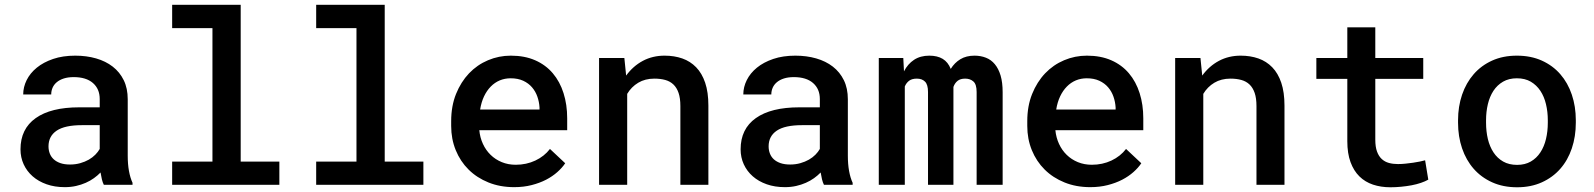

<svg xmlns="http://www.w3.org/2000/svg" viewBox="-20 -770 6641 800"><path d="M412.6 0Q407.7 -9.8 404.5 -22.9Q401.4 -36.1 398.9 -51.3Q386.7 -38.6 371.3 -27.6Q356 -16.6 337.2 -8.3Q318.4 0 296.6 4.9Q274.9 9.8 250 9.8Q208 9.8 174.1 -2.2Q140.1 -14.2 116 -35.4Q91.8 -56.6 78.6 -85.4Q65.4 -114.3 65.4 -147.9Q65.4 -232.9 128.7 -277.8Q191.9 -322.8 310.1 -322.8H395.5V-357.4Q395.5 -399.4 367.2 -424.1Q338.9 -448.7 287.1 -448.7Q263.7 -448.7 246.1 -443.1Q228.5 -437.5 216.8 -427.7Q205.1 -418 199.2 -404.8Q193.4 -391.6 193.4 -376.5H76.7Q76.7 -407.2 91.1 -436.3Q105.5 -465.3 133.3 -488Q161.1 -510.7 201.4 -524.4Q241.7 -538.1 293.5 -538.1Q340.3 -538.1 380.4 -526.6Q420.4 -515.1 449.7 -492.4Q479 -469.7 495.6 -435.8Q512.2 -401.9 512.2 -356.4V-121.1Q512.2 -86.4 517.3 -57.9Q522.5 -29.3 532.2 -8.3V0ZM272 -84.5Q294.4 -84.5 314.2 -90.1Q334 -95.7 349.9 -104.7Q365.7 -113.8 377.2 -125.5Q388.7 -137.2 395.5 -149.4V-248.5H321.3Q250 -248.5 216.1 -225.6Q182.1 -202.6 182.1 -160.2Q182.1 -144 187.5 -130.1Q192.9 -116.2 203.9 -106.2Q214.8 -96.2 231.7 -90.3Q248.5 -84.5 272 -84.5Z M697.3 -750H982.9V-96.7H1144V0H697.3V-96.7H865.2V-652.8H697.3Z M1297.4 -750H1583V-96.7H1744.1V0H1297.4V-96.7H1465.3V-652.8H1297.4Z M2122.1 9.8Q2063.5 9.8 2015.1 -9.8Q1966.8 -29.3 1932.4 -63.5Q1897.9 -97.7 1878.9 -144.3Q1859.9 -190.9 1859.9 -245.1V-265.1Q1859.9 -328.1 1880.1 -378.4Q1900.4 -428.7 1934.3 -464.4Q1968.3 -500 2013.4 -519Q2058.6 -538.1 2108.4 -538.1Q2166 -538.1 2210 -518.8Q2253.9 -499.5 2283.4 -464.6Q2313 -429.7 2328.1 -381.8Q2343.3 -334 2343.3 -276.9V-227.5H1977.1Q1980 -196.8 1992.2 -170.4Q2004.4 -144 2024.2 -124.8Q2043.9 -105.5 2070.6 -94.5Q2097.2 -83.5 2128.9 -83.5Q2173.3 -83.5 2210.7 -101.1Q2248 -118.7 2271.5 -149.4L2335 -89.8Q2322.3 -70.8 2302.2 -53Q2282.2 -35.2 2255.4 -21.2Q2228.5 -7.3 2195.1 1.2Q2161.6 9.8 2122.1 9.8ZM2107.9 -443.8Q2083.5 -443.8 2062.5 -435.1Q2041.5 -426.3 2024.9 -409.4Q2008.3 -392.6 1996.8 -368.4Q1985.4 -344.2 1980.5 -313.5H2228V-322.3Q2226.6 -345.7 2219 -367.4Q2211.4 -389.2 2196.8 -406.2Q2182.1 -423.3 2159.9 -433.6Q2137.7 -443.8 2107.9 -443.8Z M2581.5 -528.3 2588.9 -455.1Q2617.7 -494.6 2658.4 -516.4Q2699.2 -538.1 2749 -538.1Q2789.6 -538.1 2823 -526.4Q2856.4 -514.6 2880.6 -489.7Q2904.8 -464.8 2918.2 -425.3Q2931.6 -385.7 2931.6 -330.1V0H2814.9V-328.1Q2814.9 -360.8 2807.4 -382.8Q2799.8 -404.8 2785.9 -418Q2772 -431.2 2752 -436.8Q2731.9 -442.4 2706.5 -442.4Q2668 -442.4 2639.4 -425.3Q2610.8 -408.2 2593.3 -378.9V0H2476.1V-528.3Z M3413.1 0Q3408.2 -9.8 3405 -22.9Q3401.9 -36.1 3399.4 -51.3Q3387.2 -38.6 3371.8 -27.6Q3356.4 -16.6 3337.6 -8.3Q3318.8 0 3297.1 4.9Q3275.4 9.8 3250.5 9.8Q3208.5 9.8 3174.6 -2.2Q3140.6 -14.2 3116.5 -35.4Q3092.3 -56.6 3079.1 -85.4Q3065.9 -114.3 3065.9 -147.9Q3065.9 -232.9 3129.2 -277.8Q3192.4 -322.8 3310.5 -322.8H3396V-357.4Q3396 -399.4 3367.7 -424.1Q3339.4 -448.7 3287.6 -448.7Q3264.2 -448.7 3246.6 -443.1Q3229 -437.5 3217.3 -427.7Q3205.6 -418 3199.7 -404.8Q3193.8 -391.6 3193.8 -376.5H3077.1Q3077.1 -407.2 3091.6 -436.3Q3106 -465.3 3133.8 -488Q3161.6 -510.7 3201.9 -524.4Q3242.2 -538.1 3293.9 -538.1Q3340.8 -538.1 3380.9 -526.6Q3420.9 -515.1 3450.2 -492.4Q3479.5 -469.7 3496.1 -435.8Q3512.7 -401.9 3512.7 -356.4V-121.1Q3512.7 -86.4 3517.8 -57.9Q3522.9 -29.3 3532.7 -8.3V0ZM3272.5 -84.5Q3294.9 -84.5 3314.7 -90.1Q3334.5 -95.7 3350.3 -104.7Q3366.2 -113.8 3377.7 -125.5Q3389.2 -137.2 3396 -149.4V-248.5H3321.8Q3250.5 -248.5 3216.6 -225.6Q3182.6 -202.6 3182.6 -160.2Q3182.6 -144 3188 -130.1Q3193.4 -116.2 3204.3 -106.2Q3215.3 -96.2 3232.2 -90.3Q3249 -84.5 3272.5 -84.5Z M3743.7 -528.3 3746.6 -472.7Q3762.2 -503.4 3788.6 -520.8Q3814.9 -538.1 3852.1 -538.1Q3885.7 -538.1 3908 -524.7Q3930.2 -511.2 3941.4 -482.9Q3957 -508.3 3981.4 -523.2Q4005.9 -538.1 4040.5 -538.1Q4066.4 -538.1 4088.1 -529.5Q4109.9 -521 4125.2 -502.4Q4140.6 -483.9 4149.2 -455.1Q4157.7 -426.3 4157.7 -385.7V0H4049.3V-386.7Q4049.3 -418.5 4035.9 -430.4Q4022.5 -442.4 4001.5 -442.4Q3981.4 -442.4 3969.7 -432.9Q3958 -423.3 3952.6 -407.7V0H3846.7V-386.7Q3846.7 -417.5 3834.2 -429.9Q3821.8 -442.4 3800.3 -442.4Q3779.8 -442.4 3768.1 -433.6Q3756.3 -424.8 3750 -409.7V0H3641.6V-528.3Z M4522.5 9.8Q4463.9 9.8 4415.5 -9.8Q4367.2 -29.3 4332.8 -63.5Q4298.3 -97.7 4279.3 -144.3Q4260.3 -190.9 4260.3 -245.1V-265.1Q4260.3 -328.1 4280.5 -378.4Q4300.8 -428.7 4334.7 -464.4Q4368.7 -500 4413.8 -519Q4459 -538.1 4508.8 -538.1Q4566.4 -538.1 4610.4 -518.8Q4654.3 -499.5 4683.8 -464.6Q4713.4 -429.7 4728.5 -381.8Q4743.7 -334 4743.7 -276.9V-227.5H4377.4Q4380.4 -196.8 4392.6 -170.4Q4404.8 -144 4424.6 -124.8Q4444.3 -105.5 4470.9 -94.5Q4497.6 -83.5 4529.3 -83.5Q4573.7 -83.5 4611.1 -101.1Q4648.4 -118.7 4671.9 -149.4L4735.4 -89.8Q4722.7 -70.8 4702.6 -53Q4682.6 -35.2 4655.8 -21.2Q4628.9 -7.3 4595.5 1.2Q4562 9.8 4522.5 9.8ZM4508.3 -443.8Q4483.9 -443.8 4462.9 -435.1Q4441.9 -426.3 4425.3 -409.4Q4408.7 -392.6 4397.2 -368.4Q4385.7 -344.2 4380.9 -313.5H4628.4V-322.3Q4627 -345.7 4619.4 -367.4Q4611.8 -389.2 4597.2 -406.2Q4582.5 -423.3 4560.3 -433.6Q4538.1 -443.8 4508.3 -443.8Z M4981.9 -528.3 4989.3 -455.1Q5018.1 -494.6 5058.8 -516.4Q5099.6 -538.1 5149.4 -538.1Q5189.9 -538.1 5223.4 -526.4Q5256.8 -514.6 5281 -489.7Q5305.2 -464.8 5318.6 -425.3Q5332 -385.7 5332 -330.1V0H5215.3V-328.1Q5215.3 -360.8 5207.8 -382.8Q5200.2 -404.8 5186.3 -418Q5172.4 -431.2 5152.3 -436.8Q5132.3 -442.4 5106.9 -442.4Q5068.4 -442.4 5039.8 -425.3Q5011.2 -408.2 4993.7 -378.9V0H4876.5V-528.3Z M5710.4 -656.2V-528.3H5910.2V-441.4H5710.4V-188Q5710.4 -158.2 5717.5 -138.7Q5724.6 -119.1 5737.3 -107.4Q5750 -95.7 5767.1 -91.1Q5784.2 -86.4 5804.7 -86.4Q5819.8 -86.4 5836.2 -88.1Q5852.5 -89.8 5867.9 -92Q5883.3 -94.2 5896.2 -96.9Q5909.2 -99.6 5918 -102.1L5931.2 -21.5Q5918.5 -14.2 5900.6 -8.1Q5882.8 -2 5861.8 2Q5840.8 5.9 5818.1 8.1Q5795.4 10.3 5773.4 10.3Q5733.9 10.3 5700.9 -0.7Q5668 -11.7 5644.3 -34.9Q5620.6 -58.1 5607.2 -94.5Q5593.8 -130.9 5593.8 -181.6V-441.4H5464.8V-528.3H5593.8V-656.2Z M6055.2 -269Q6055.2 -326.2 6072 -375.5Q6088.9 -424.8 6120.4 -460.9Q6151.9 -497.1 6197.3 -517.6Q6242.7 -538.1 6300.3 -538.1Q6358.4 -538.1 6404.1 -517.6Q6449.7 -497.1 6481.2 -460.9Q6512.7 -424.8 6529.3 -375.5Q6545.9 -326.2 6545.9 -269V-258.8Q6545.9 -201.2 6529.3 -151.9Q6512.7 -102.5 6481.2 -66.7Q6449.7 -30.8 6404.3 -10.3Q6358.9 10.3 6301.3 10.3Q6243.2 10.3 6197.5 -10.3Q6151.9 -30.8 6120.4 -66.7Q6088.9 -102.5 6072 -151.9Q6055.2 -201.2 6055.2 -258.8ZM6171.9 -258.8Q6171.9 -222.7 6179.4 -190.9Q6187 -159.2 6202.9 -135Q6218.8 -110.8 6243.2 -96.9Q6267.6 -83 6301.3 -83Q6334 -83 6358.2 -96.9Q6382.3 -110.8 6398.2 -135Q6414.1 -159.2 6421.6 -190.9Q6429.2 -222.7 6429.2 -258.8V-269Q6429.2 -304.2 6421.6 -335.9Q6414.1 -367.7 6398.2 -391.6Q6382.3 -415.5 6358.2 -429.7Q6334 -443.8 6300.3 -443.8Q6267.1 -443.8 6242.7 -429.7Q6218.3 -415.5 6202.6 -391.6Q6187 -367.7 6179.4 -335.9Q6171.9 -304.2 6171.9 -269Z"/></svg>

Font: TypoPRO Roboto Mono
Style: Regular
Weight: 500
Designer: Google
Version: Version 2.000986; 2015; ttfautohint (v1.3)